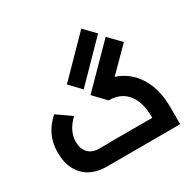

<svg xmlns="http://www.w3.org/2000/svg" viewBox="-176 -1009 1208 1196"><g transform="rotate(-30 428.0 -411.0)"><path d="M628.9 -745.1 377 -487.8 301.8 -566.9 553.2 -823.2ZM583 -459Q678.7 -428.7 733.9 -340.3Q789.1 -252 789.1 -121.1V0L264.2 1Q157.7 1 98.9 -60.1Q40 -121.1 40 -227.1Q40 -295.9 65.4 -348.9Q90.8 -401.9 140.1 -445.8L242.2 -374Q170.9 -307.1 170.9 -228Q170.9 -178.2 198.5 -149.2Q226.1 -120.1 276.9 -120.1H351.1Q352.1 -121.1 355 -121.1H658.2V-128.9Q658.2 -234.9 611.1 -293Q564 -351.1 477.1 -351.1L396 -436L659.2 -703.1L741.2 -618.2Z"/></g></svg>

Font: Montserrat-Arabic Medium
Style: Regular
Weight: 500
Designer: Mohamed Gaber
Foundry: Kief Type Foundry
Version: Version 5.008;PS 005.008;hotconv 1.0.88;makeotf.lib2.5.64775